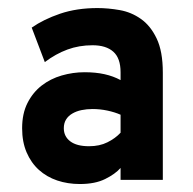

<svg xmlns="http://www.w3.org/2000/svg" viewBox="-20 -732 481 479"><path d="M280.8 -283.2V-313Q267.6 -297.9 242.4 -285.4Q217.3 -272.9 179.2 -272.9Q148.9 -272.9 122.8 -281.7Q96.7 -290.5 77.1 -308.1Q57.6 -325.7 46.4 -351.8Q35.2 -377.9 35.2 -412.1Q35.2 -448.7 48.6 -475.1Q62 -501.5 84 -518.6Q106 -535.6 134 -543.7Q162.1 -551.8 190.9 -551.8Q218.8 -551.8 240.7 -546.9Q262.7 -542 280.8 -532.2V-551.8Q280.8 -586.9 262.7 -603Q244.6 -619.1 210.9 -619.1Q177.2 -619.1 148.2 -608.4Q119.1 -597.7 91.8 -577.1L59.1 -663.1Q88.4 -683.6 129.9 -697.8Q171.4 -711.9 223.1 -711.9Q250 -711.9 278.8 -706.8Q307.6 -701.7 331.5 -684.8Q355.5 -668 370.8 -636Q386.2 -604 386.2 -550.8V-283.2ZM202.1 -367.2Q228.5 -367.2 248 -377Q267.6 -386.7 280.8 -400.9V-445.8Q266.6 -452.1 248 -456.1Q229.5 -460 210.9 -460Q196.3 -460 183.3 -457.3Q170.4 -454.6 160.4 -448.7Q150.4 -442.9 144.8 -433.8Q139.2 -424.8 139.2 -412.1Q139.2 -391.6 155.3 -379.4Q171.4 -367.2 202.1 -367.2Z"/></svg>

Font: Overpass
Style: Bold
Weight: 700
Designer: Delve Withrington
Foundry: Delve Fonts
Version: Version 1.001